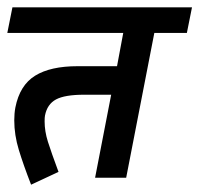

<svg xmlns="http://www.w3.org/2000/svg" viewBox="-44 -486 545 525"><path d="M378 -396 301 0H216L260 -227H186Q133 -227 109 -214Q85 -201 79 -170Q78 -165 78 -154Q78 -127 87 -98.5Q96 -70 116 -16L41 19Q20 -35 7.5 -76Q-5 -117 -5 -157Q-5 -176 -2 -192Q10 -253 52 -279Q94 -305 168 -305H276L293 -396H-24L-10 -466H481L467 -396Z"/></svg>

Font: Cambay Devanagari
Style: Bold Italic
Weight: 700
Designer: Pooja Saxena
Foundry: Pooja Saxena
Version: Version 1.005;PS 001.005;hotconv 1.0.70;makeotf.lib2.5.58329